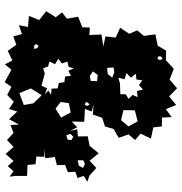

<svg xmlns="http://www.w3.org/2000/svg" viewBox="2 -763 779 823"><g transform="rotate(90 391.5 -351.5)"><path d="M279 -11 256 17 239 -15 198 5 172 -32 136 -19 126 -56 88 -43 96 -82 48 -86 66 -130 28 -160 54 -201 33 -228 60 -249 52 -297 97 -315 98 -347 130 -345 128 -397 179 -405 136 -414 141 -458 99 -477 125 -516 110 -550 134 -579 127 -628 176 -638 197 -674 238 -673 275 -707 321 -689 358 -721 393 -687 430 -717 448 -673 482 -698 484 -656H522L526 -619L574 -609L553 -565L580 -541L556 -513L571 -471L533 -449L522 -412L485 -400L471 -360L428 -363L458 -355L447 -326L502 -323L501 -269L525 -293L541 -263L534 -293L565 -296L564 -338L605 -346L637 -385L669 -346L700 -375L732 -346L759 -336L734 -321L743 -294L716 -285L718 -253L687 -241L688 -206L653 -197L658 -156L618 -152H652L651 -118L684 -114L687 -80L734 -78V-31L737 -3L714 -20L692 5L670 -20L640 14L610 -20L580 8L550 -20L516 -7L514 -43L491 -1L458 -36L447 -1L416 -21L387 7L352 -11L332 18ZM232 -659 222 -652 221 -642 231 -636 238 -647ZM384 -478V-501L404 -513L387 -530L396 -552L370 -549L364 -575L345 -558L324 -572L321 -547L296 -544L313 -523L293 -504L320 -496L313 -469L336 -476ZM500 -552 453 -540 452 -491 495 -481 522 -513ZM313 -443 291 -452 269 -449 271 -421 297 -424ZM328 -378 301 -381 286 -360 306 -347 327 -351ZM429 -346 420 -339 418 -329 429 -326 434 -335ZM700 -318 683 -326 667 -319V-295L690 -300ZM347 -140 359 -164 385 -154 368 -169 386 -181 360 -183 359 -209 336 -214 332 -238 308 -241 305 -266 283 -255 274 -278 266 -256 244 -251 252 -227 232 -212 255 -198 244 -174 265 -168 273 -147 295 -154ZM580 -269 566 -276 554 -264 560 -246 579 -252ZM462 -265 422 -257 417 -222 446 -200 484 -224ZM423 -105 388 -141 359 -94 379 -45 430 -64ZM186 -122 175 -127 169 -115 177 -108 190 -109Z"/></g></svg>

Font: Rubik Gemstones
Style: Regular
Weight: 400
Designer: Hubert and Fischer, NaN
Foundry: Hubert and Fischer, NaN
Version: Version 2.200